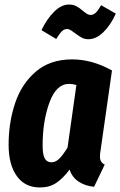

<svg xmlns="http://www.w3.org/2000/svg" viewBox="-20 -810 531 847"><path d="M474 -499 424 -149Q421 -133 421 -119Q421 -93 442 -84L395 14Q355 10 326.5 -9Q298 -28 287 -62Q258 -23 228 -3Q198 17 156 17Q90 17 54 -33.5Q18 -84 18 -171Q18 -269 46.5 -354.5Q75 -440 138 -494Q201 -548 298 -548Q387 -548 474 -499ZM168 -168Q168 -128 177.5 -111Q187 -94 207 -94Q226 -94 242.5 -111Q259 -128 278 -159L317 -435Q300 -440 285 -440Q228 -440 198 -357.5Q168 -275 168 -168ZM312 -663Q303 -670 293.5 -676Q284 -682 276 -682Q263 -682 252.5 -671.5Q242 -661 228 -638L163 -677Q187 -727 219 -758.5Q251 -790 284 -790Q303 -790 317 -782.5Q331 -775 346 -762Q357 -753 364.5 -748.5Q372 -744 380 -744Q392 -744 402.5 -754Q413 -764 426 -787L491 -750Q468 -699 436 -668Q404 -637 370 -637Q354 -637 341.5 -643.5Q329 -650 312 -663Z"/></svg>

Font: Fira Sans Extra Condensed
Style: Bold Italic
Weight: 700
Width: 3
Italic angle: -8°
Designer: Carrois Corporate & Edenspiekermann AG
Foundry: Carrois Corporate GbR & Edenspiekermann AG
Version: Version 4.203